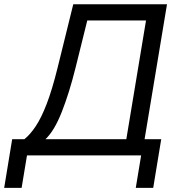

<svg xmlns="http://www.w3.org/2000/svg" viewBox="-64 -748 850 924"><path d="M-43.9 156.2 -5.4 -78.1H53.2Q81.1 -100.1 107.9 -140.4Q134.8 -180.7 160.9 -248.5Q187 -316.4 212.9 -420.9L288.6 -727.5H739.7L631.8 -78.1H711.9L673.3 156.2H589.4L615.2 0H65.9L40 156.2ZM154.8 -78.1H543.9L638.7 -649.4H356L299.3 -420.9Q269.5 -301.3 233.6 -210Q197.8 -118.7 154.8 -78.1Z"/></svg>

Font: Inter Display
Style: Italic
Weight: 400
Italic angle: -9.39999°
Designer: Rasmus Andersson
Foundry: rsms
Version: Version 4.000;git-a52131595